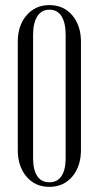

<svg xmlns="http://www.w3.org/2000/svg" viewBox="-20 -727 388 754"><path d="M49.8 -138.2V-563Q49.8 -627 84.5 -667Q119.1 -707 173.8 -707Q229.5 -707 263.7 -667Q297.9 -627 297.9 -563V-138.2Q297.9 -73.7 263.7 -33.4Q229.5 6.8 173.8 6.8Q118.2 6.8 84 -33.4Q49.8 -73.7 49.8 -138.2ZM109.9 -590.8V-106Q109.9 -60.5 126 -35.9Q142.1 -11.2 173.8 -11.2Q205.6 -11.2 221.7 -35.9Q237.8 -60.5 237.8 -106V-590.8Q237.8 -637.2 221.7 -663.1Q205.6 -689 173.8 -689Q143.1 -689 126.5 -662.8Q109.9 -636.7 109.9 -590.8Z"/></svg>

Font: Moniqa Narrow Heading
Style: Regular
Weight: 400
Width: 4
Designer: Rajesh Rajput
Foundry: Rajesh Rajput
Version: Version 1.000